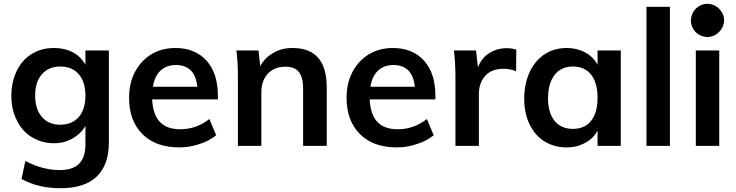

<svg xmlns="http://www.w3.org/2000/svg" viewBox="-20 -772 3895 1016"><path d="M556 -505V-16Q556 101 491 163Q427 224 300 224Q182 224 94 175L114 80Q206 128 297 128Q432 128 432 -6V-106Q410 -66 365 -40Q321 -14 266 -14Q201 -14 149 -46Q97 -77 69 -135Q40 -193 40 -266Q40 -338 69 -398Q98 -457 149 -487Q199 -518 266 -518Q322 -518 366 -495Q410 -471 432 -429V-505ZM299 -112Q361 -112 397 -153Q432 -194 432 -266Q432 -338 397 -379Q362 -420 299 -420Q237 -420 202 -379Q166 -339 166 -266Q166 -194 202 -153Q237 -112 299 -112Z M1133 -246H785Q790 -163 826 -127Q862 -88 934 -88Q1018 -88 1088 -142L1124 -56Q1106 -42 1084 -30Q1062 -18 1036 -10Q984 8 929 8Q804 8 734 -62Q663 -133 663 -254Q663 -332 694 -391Q725 -450 781 -485Q837 -518 908 -518Q1012 -518 1073 -451Q1133 -384 1133 -265ZM911 -428Q862 -428 830 -399Q798 -369 789 -313H1024Q1018 -371 990 -399Q961 -428 911 -428Z M1528 -518Q1709 -518 1709 -310V0H1584V-304Q1584 -363 1561 -392Q1539 -419 1490 -419Q1433 -419 1398 -383Q1363 -345 1363 -286V0H1239V-362Q1239 -402 1237 -437.5Q1235 -473 1231 -505H1348L1357 -422Q1381 -467 1428 -493Q1471 -518 1528 -518Z M2284 -246H1936Q1941 -163 1977 -127Q2013 -88 2085 -88Q2169 -88 2239 -142L2275 -56Q2257 -42 2235 -30Q2213 -18 2187 -10Q2135 8 2080 8Q1955 8 1885 -62Q1814 -133 1814 -254Q1814 -332 1845 -391Q1876 -450 1932 -485Q1988 -518 2059 -518Q2163 -518 2224 -451Q2284 -384 2284 -265ZM2062 -428Q2013 -428 1981 -399Q1949 -369 1940 -313H2175Q2169 -371 2141 -399Q2112 -428 2062 -428Z M2662 -517Q2690 -517 2712 -509L2711 -395Q2681 -408 2645 -408Q2581 -408 2548 -371Q2514 -334 2514 -273V0H2390V-362Q2390 -402 2388 -437.5Q2386 -473 2382 -505H2499L2509 -416Q2529 -466 2569 -491Q2610 -517 2662 -517Z M3265 -505V0H3142V-81Q3119 -38 3076 -16Q3033 8 2978 8Q2913 8 2861 -24Q2811 -55 2782 -115Q2754 -172 2754 -252Q2754 -328 2783 -391Q2811 -451 2862 -485Q2913 -518 2978 -518Q3032 -518 3076 -495Q3120 -471 3142 -429V-505ZM3012 -90Q3074 -90 3108 -133Q3142 -176 3142 -254Q3142 -334 3108 -377Q3074 -420 3011 -420Q2950 -420 2915 -376Q2880 -330 2880 -252Q2880 -175 2915 -132Q2950 -90 3012 -90Z M3401 0V-736H3525V0Z M3662 0V-505H3786V0ZM3707 -578Q3742 -571 3772 -592Q3802 -613 3810 -648Q3817 -683 3796 -713Q3775 -743 3740 -750Q3705 -757 3675 -736.5Q3645 -716 3638 -680Q3631 -645 3651 -615Q3671 -585 3707 -578Z"/></svg>

Font: PRinguin Sans
Style: Bold
Weight: 700
Designer: Vernon Adams
Foundry: Vernon Adams
Version: ""